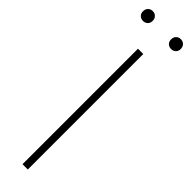

<svg xmlns="http://www.w3.org/2000/svg" viewBox="-336 -889 870 870"><g transform="rotate(45 99.0 -454.0)"><path d="M82 0V-740H116V0ZM189 -845Q175.5 -845 166.8 -853.5Q158 -862 158 -876Q158 -890.5 166.8 -899.2Q175.5 -908 189 -908Q202.5 -908 211.2 -899.2Q220 -890.5 220 -876Q220 -862 211.2 -853.5Q202.5 -845 189 -845ZM9 -845Q-4.5 -845 -13.2 -853.5Q-22 -862 -22 -876Q-22 -890.5 -13.2 -899.2Q-4.5 -908 9 -908Q22.5 -908 31.2 -899.2Q40 -890.5 40 -876Q40 -862 31.2 -853.5Q22.5 -845 9 -845Z"/></g></svg>

Font: Encode Sans SC Condensed Thin
Style: Regular
Weight: 100
Width: 3
Designer: Multiple Designers
Foundry: Impallari Type
Version: Version 3.002